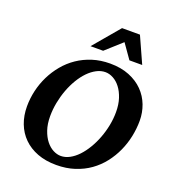

<svg xmlns="http://www.w3.org/2000/svg" viewBox="-163 -1043 1077 1186"><g transform="rotate(20 376.0 -450.0)"><path d="M577.1 -417Q577.1 -467.3 564.2 -506.3Q551.3 -545.4 530.5 -572.3Q509.8 -599.1 483.9 -613Q458 -627 432.1 -627Q402.3 -627 373.8 -611.8Q345.2 -596.7 319.8 -570.6Q294.4 -544.4 272.9 -508.5Q251.5 -472.7 236.1 -431.4Q220.7 -390.1 211.9 -345Q203.1 -299.8 203.1 -254.9Q203.1 -203.1 216.6 -164.1Q230 -125 251 -98.6Q272 -72.3 297.6 -59.1Q323.2 -45.9 348.1 -45.9Q377.4 -45.9 406 -61.3Q434.6 -76.7 460 -103.5Q485.4 -130.4 506.8 -166.3Q528.3 -202.1 543.9 -243.4Q559.6 -284.7 568.4 -329.1Q577.1 -373.5 577.1 -417ZM732.9 -417Q732.9 -365.7 722.2 -313.7Q711.4 -261.7 689.7 -213.6Q668 -165.5 635.3 -123.5Q602.5 -81.5 559.1 -50.5Q515.6 -19.5 460.9 -1.7Q406.2 16.1 340.8 16.1Q271 16.1 216.6 -4.6Q162.1 -25.4 124.5 -62.7Q86.9 -100.1 67.4 -151.1Q47.9 -202.1 47.9 -263.2Q47.9 -314.9 59.8 -366.7Q71.8 -418.5 95 -465.6Q118.2 -512.7 151.9 -553.2Q185.5 -593.8 229.2 -623.5Q272.9 -653.3 326.2 -670.2Q379.4 -687 440.9 -687Q513.2 -687 567.9 -664.8Q622.6 -642.6 659.2 -605.2Q695.8 -567.9 714.4 -519Q732.9 -470.2 732.9 -417ZM545.4 -746.1 478.5 -841.3 372.6 -746.1H289.6L434.6 -917.5H552.2L629.4 -746.1Z"/></g></svg>

Font: Charis SIL Afr
Style: Bold Italic
Weight: 700
Italic angle: -11°
Foundry: SIL International
Version: Version 5.000